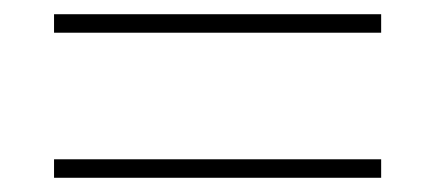

<svg xmlns="http://www.w3.org/2000/svg" viewBox="-20 -488 612 270"><path d="M56 -442V-468H516V-442ZM56 -238V-264H516V-238Z"/></svg>

Font: Noto Sans Tamil Thin
Style: Regular
Weight: 100
Designer: Jelle Bosma - Monotype Design Team
Foundry: Monotype Imaging Inc.
Version: Version 2.004; ttfautohint (v1.8.4.7-5d5b)